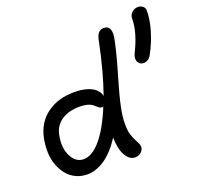

<svg xmlns="http://www.w3.org/2000/svg" viewBox="-135 -939 1109 1079"><g transform="rotate(-20 419.0 -399.5)"><path d="M721.2 -486.8Q698.7 -486.8 688.5 -505.9Q678.2 -524.9 690.9 -554.2Q745.1 -662.6 745.1 -744.1Q745.1 -764.6 760.3 -779.3Q775.4 -793.9 796.9 -793.9Q814.9 -793.9 826.4 -783.9Q837.9 -773.9 837.9 -758.8Q838.4 -704.1 818.8 -639.6Q799.3 -575.2 769 -520Q751.5 -486.8 721.2 -486.8ZM210.9 -6.8Q173.8 -6.8 142.6 -21.7Q111.3 -36.6 90.8 -62.3Q70.3 -87.9 56.9 -122.6Q43.5 -157.2 42.2 -197Q41 -236.8 48.8 -279.8Q66.4 -369.1 133.5 -418.5Q200.7 -467.8 299.8 -466.8Q361.3 -466.8 400.1 -445.8Q439 -424.8 445.8 -390.1Q491.2 -518.1 526.9 -692.9Q537.1 -749 576.2 -749Q631.3 -749 609.9 -657.2Q594.2 -582 561 -470.2Q527.8 -358.4 515.1 -294.9Q504.4 -242.2 504.4 -200.9Q504.4 -159.7 511.7 -137Q519 -114.3 527.8 -97.9Q536.6 -81.5 542.5 -68.4Q548.3 -55.2 545.9 -43Q543 -26.9 528.1 -15.9Q513.2 -4.9 495.1 -4.9Q460.9 -4.9 438.7 -45.2Q416.5 -85.4 416 -151.9Q368.2 -77.6 315.2 -42.2Q262.2 -6.8 210.9 -6.8ZM136.2 -269Q121.6 -196.3 147.2 -145.3Q172.9 -94.2 220.2 -94.2Q271 -94.2 323.5 -156Q376 -217.8 423.8 -335Q419.9 -333 417 -333Q407.7 -333 400.4 -337.9Q393.1 -342.8 386 -349.6Q378.9 -356.4 369.6 -363.3Q360.4 -370.1 341.8 -375Q323.2 -379.9 297.9 -379.9Q231 -379.9 188.5 -350.6Q146 -321.3 136.2 -269Z"/></g></svg>

Font: Shantell Sans Irregular Bouncy
Style: Italic
Weight: 400
Italic angle: -11.31°
Designer: Stephen Nixon, Anya Danilova, Shantell Martin
Foundry: Arrow Type
Version: Version 1.006;[9816181b4]